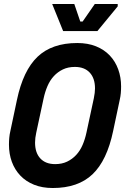

<svg xmlns="http://www.w3.org/2000/svg" viewBox="-20 -930 652 964"><path d="M65 -428Q96 -576 168.5 -645Q241 -714 368 -714Q421 -714 462 -697.5Q503 -681 531 -651.5Q559 -622 573.5 -582Q588 -542 588 -496Q588 -479 586.5 -462Q585 -445 581 -428L548 -272Q517 -124 444.5 -55Q372 14 245 14Q192 14 151 -2.5Q110 -19 82 -48.5Q54 -78 39.5 -117.5Q25 -157 25 -204Q25 -221 26.5 -238Q28 -255 32 -272ZM257 -106Q291 -106 317 -118.5Q343 -131 362.5 -152Q382 -173 394.5 -202Q407 -231 414 -264L451 -436Q454 -452 455.5 -463.5Q457 -475 457 -486Q457 -537 430.5 -565.5Q404 -594 356 -594Q322 -594 296 -581.5Q270 -569 250.5 -548Q231 -527 218.5 -498Q206 -469 199 -436L162 -264Q156 -237 156 -214Q156 -163 182.5 -134.5Q209 -106 257 -106ZM571 -898 469 -774H297L242 -910H353L383 -822H395L456 -910H571Z"/></svg>

Font: Space Mono
Style: Bold Italic
Weight: 700
Italic angle: -12°
Monospace: yes
Designer: Colophon Foundry / Benjamin Critton
Foundry: Colophon Foundry
Version: Version 1.000;PS 1.000;hotconv 1.0.81;makeotf.lib2.5.63406